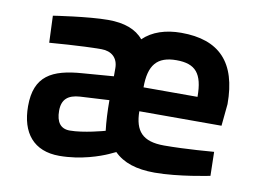

<svg xmlns="http://www.w3.org/2000/svg" viewBox="-62 -602 952 704"><g transform="rotate(10 414.0 -250.0)"><path d="M569 -93C488 -93 459 -128 458 -201H764L772 -283C772 -438 702 -511 560 -511C502 -511 453 -495 419 -462C392 -495 348 -511 288 -511C214 -511 85 -491 85 -491L89 -391C89 -391 208 -401 282 -401C319 -401 344 -380 344 -341V-311L229 -302C116 -294 53 -261 53 -149C53 -49 102 11 197 11C278 11 348 -15 375 -27L401 -39C435 -5 484 11 552 11C641 11 756 -13 756 -13L754 -102C754 -102 649 -93 569 -93ZM219 -87C185 -87 168 -109 168 -152C168 -195 191 -213 234 -216L343 -222C343 -181 345 -143 349 -109C346 -108 270 -87 219 -87ZM458 -290C458 -373 488 -409 560 -409C631 -409 659 -377 659 -290Z"/></g></svg>

Font: TitilliumText22L
Style: 800 wt
Weight: 800
Designer: Campivisivi
Foundry: Campivisivi
Version: 1.000